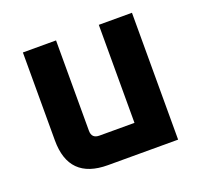

<svg xmlns="http://www.w3.org/2000/svg" viewBox="-98 -639 790 751"><g transform="rotate(-20 297.0 -264.0)"><path d="M68 -162V-528H206V-152Q206 -120 238 -120H384V-528H522V0H230Q68 0 68 -162Z"/></g></svg>

Font: Oxanium ExtraLight
Style: Bold
Weight: 700
Version: Version 2.000